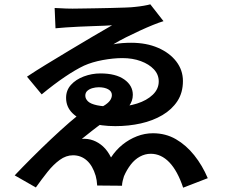

<svg xmlns="http://www.w3.org/2000/svg" viewBox="-20 -810 1040 889"><path d="M233 -773Q242 -773 256 -772Q270 -771 286.5 -770.5Q303 -770 316 -770Q325 -770 352.5 -770.5Q380 -771 416.5 -771.5Q453 -772 491 -773Q529 -774 559.5 -775Q590 -776 605 -778Q626 -780 646 -783.5Q666 -787 676 -790L737 -712Q717 -706 688.5 -694.5Q660 -683 627.5 -668Q595 -653 563 -637Q531 -621 505 -605Q526 -609 547 -610.5Q568 -612 587 -612Q658 -612 712 -588.5Q766 -565 796.5 -525Q827 -485 827 -435Q827 -381 801.5 -342Q776 -303 732 -277Q688 -251 632 -238.5Q576 -226 514 -226Q448 -226 396.5 -241.5Q345 -257 315.5 -286Q286 -315 286 -357Q286 -392 308.5 -417Q331 -442 368 -456Q405 -470 445 -470Q516 -470 555.5 -442Q595 -414 595 -371Q595 -342 576.5 -317.5Q558 -293 527 -275Q524 -274 513 -272.5Q502 -271 498 -270Q480 -259 455.5 -241.5Q431 -224 405.5 -204Q380 -184 359 -167Q387 -169 411.5 -160Q436 -151 457 -132Q478 -113 494 -81Q517 -116 547.5 -140.5Q578 -165 614 -179Q650 -193 688 -193Q747 -193 794.5 -165.5Q842 -138 879.5 -91Q917 -44 942 15L828 59Q802 -19 764 -58.5Q726 -98 678 -98Q652 -98 628 -85Q604 -72 585.5 -48Q567 -24 554 6Q551 15 548 27.5Q545 40 545 50L430 49Q429 35 427.5 25Q426 15 423 4Q409 -43 382 -67Q355 -91 318 -91Q286 -91 256.5 -69.5Q227 -48 200 -14Q173 20 146 58L48 2Q83 -35 126 -78Q169 -121 214.5 -164Q260 -207 302 -243.5Q344 -280 377 -303Q381 -304 391.5 -304Q402 -304 413 -304.5Q424 -305 428 -305Q454 -315 469.5 -326Q485 -337 491.5 -348Q498 -359 498 -370Q498 -387 481 -396.5Q464 -406 437 -406Q423 -406 408.5 -402Q394 -398 384.5 -389.5Q375 -381 375 -367Q375 -353 387 -341Q399 -329 429.5 -322.5Q460 -316 514 -316Q569 -316 614.5 -330.5Q660 -345 687.5 -371.5Q715 -398 715 -433Q715 -465 692.5 -489Q670 -513 632 -527Q594 -541 547 -541Q505 -541 456 -532Q407 -523 369 -506Q329 -487 279.5 -453.5Q230 -420 173 -373L105 -455Q142 -480 193 -511Q244 -542 299.5 -575.5Q355 -609 407 -639.5Q459 -670 499 -693Q488 -692 464 -691Q440 -690 409 -689Q378 -688 346 -686.5Q314 -685 285 -683Q256 -681 237 -679Z"/></svg>

Font: Noto Sans HK SemiBold
Style: Regular
Weight: 600
Version: Version 2.004-H2;hotconv 1.0.118;makeotfexe 2.5.65603